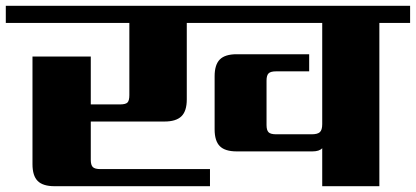

<svg xmlns="http://www.w3.org/2000/svg" viewBox="-40 -642 1434 662"><path d="M1374 -622V-563H1268V0H1071V-131Q1061 -120 1037 -120H776Q736 -120 718 -138Q700 -156 700 -196V-379Q700 -419 718 -437Q736 -455 776 -455H1026V-396H912Q893 -396 886 -389Q879 -382 879 -364V-211Q879 -193 886 -186Q893 -179 912 -179H1035Q1055 -179 1063 -186.5Q1071 -194 1071 -214V-563H604V-299Q604 -259 585.5 -241Q567 -223 527 -223H273V-91Q273 -73 280 -66Q287 -59 306 -59H684V0H148Q108 0 90 -18Q72 -36 72 -76V-447H273V-282H374Q393 -282 399.5 -288.5Q406 -295 406 -314V-563H-20V-622Z"/></svg>

Font: Sarpanch ExtraBold
Style: Regular
Weight: 800
Designer: Manushi Parikh (Devanagari and Latin), Jyotish Sonowal (Devanagari)
Foundry: Indian Type Foundry
Version: Version 2.004;PS 1.0;hotconv 1.0.78;makeotf.lib2.5.61930; tt